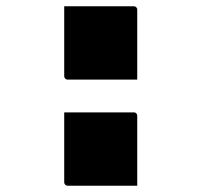

<svg xmlns="http://www.w3.org/2000/svg" viewBox="-20 -578 640 610"><path d="M416 -325Q378 -325 341.5 -325Q305 -325 269.5 -325Q234 -325 195 -325Q192 -325 189.5 -326.5Q187 -328 185.5 -330.5Q184 -333 184 -336V-558Q223 -558 258.5 -558Q294 -558 330.5 -558Q367 -558 405 -558Q409 -558 411 -556.5Q413 -555 414.5 -553Q416 -551 416 -547ZM416 12Q378 12 341.5 12Q305 12 269.5 12Q234 12 195 12Q192 12 189.5 10.5Q187 9 185.5 6.5Q184 4 184 1V-221Q223 -221 258.5 -221Q294 -221 330.5 -221Q367 -221 405 -221Q409 -221 411 -219.5Q413 -218 414.5 -216Q416 -214 416 -210Z"/></svg>

Font: Recursive Monospace Black
Style: Regular
Weight: 900
Version: Version 1.047